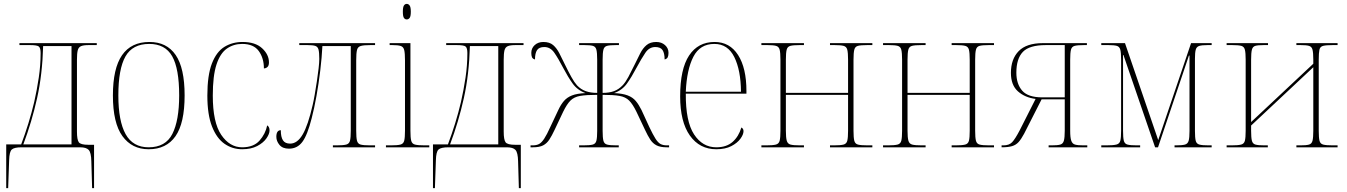

<svg xmlns="http://www.w3.org/2000/svg" viewBox="-20 -758 6931 988"><path d="M12 210V-15H89Q109 -68 126 -123Q143 -178 156 -233Q170 -295 179.5 -358.5Q189 -422 189 -485Q189 -511 180 -518.5Q171 -526 135 -526H80V-536H478V-526H436Q410 -526 397 -520.5Q384 -515 380 -499Q376 -483 376 -451V-81Q376 -39 385.5 -26Q395 -13 434 -13H464V210H454L450 72Q449 27 436.5 13.5Q424 0 392 0H91Q53 0 40.5 11.5Q28 23 27 67L22 210ZM100 -15H348V-521H202Q198 -375 171 -253.5Q144 -132 100 -15Z M745 10Q659 10 610 -57.5Q561 -125 561 -267Q561 -406 608 -474Q655 -542 749 -542Q838 -542 884 -475Q930 -408 930 -267Q930 -124 883 -57Q836 10 745 10ZM745 0Q832 0 867 -69Q902 -138 902 -267Q902 -405 866 -468.5Q830 -532 748 -532Q662 -532 625.5 -467.5Q589 -403 589 -267Q589 -135 626.5 -67.5Q664 0 745 0Z M1226 10Q1176 10 1135.5 -18Q1095 -46 1071 -107Q1047 -168 1047 -266Q1047 -371 1070.5 -431.5Q1094 -492 1135 -517Q1176 -542 1228 -542Q1294 -542 1329 -509.5Q1364 -477 1364 -437Q1364 -420 1356 -413Q1348 -406 1338 -406Q1338 -459 1311.5 -495.5Q1285 -532 1226 -532Q1182 -532 1147.5 -508Q1113 -484 1094 -426Q1075 -368 1075 -266Q1075 -128 1118.5 -64Q1162 0 1226 0Q1285 0 1315.5 -34.5Q1346 -69 1355 -113Q1367 -105 1367 -87Q1367 -69 1351 -46Q1335 -23 1303.5 -6.5Q1272 10 1226 10Z M1467 7Q1434 7 1418 -12.5Q1402 -32 1402 -54Q1402 -88 1425 -88Q1425 -53 1436 -36Q1447 -19 1473 -19Q1510 -19 1537.5 -66Q1565 -113 1589 -218Q1594 -239 1599.5 -271Q1605 -303 1610.5 -339Q1616 -375 1619.5 -406Q1623 -437 1623 -455Q1623 -488 1619 -503Q1615 -518 1602 -522Q1589 -526 1562 -526H1520V-536H1910V-526H1886Q1852 -526 1836.5 -521.5Q1821 -517 1817 -500.5Q1813 -484 1813 -448V-85Q1813 -50 1817 -34Q1821 -18 1836 -14Q1851 -10 1884 -10H1910V0H1693V-10H1712Q1746 -10 1761.5 -14Q1777 -18 1781 -34Q1785 -50 1785 -85V-521H1639Q1636 -462 1628 -395Q1620 -328 1608.5 -264Q1597 -200 1584 -150Q1562 -63 1536 -28Q1510 7 1467 7Z M2073 -658Q2064 -658 2058.5 -666Q2053 -674 2053 -698Q2053 -721 2058.5 -729.5Q2064 -738 2073 -738Q2082 -738 2088 -729.5Q2094 -721 2094 -698Q2094 -674 2088 -666Q2082 -658 2073 -658ZM1966 0V-10H1991Q2025 -10 2040.5 -14Q2056 -18 2060 -34Q2064 -50 2064 -85V-448Q2064 -484 2060 -500.5Q2056 -517 2042 -521.5Q2028 -526 1999 -526H1985V-536H2092V-85Q2092 -50 2096 -34Q2100 -18 2115.5 -14Q2131 -10 2165 -10H2189V0Z M2208 210V-15H2285Q2305 -68 2322 -123Q2339 -178 2352 -233Q2366 -295 2375.5 -358.5Q2385 -422 2385 -485Q2385 -511 2376 -518.5Q2367 -526 2331 -526H2276V-536H2674V-526H2632Q2606 -526 2593 -520.5Q2580 -515 2576 -499Q2572 -483 2572 -451V-81Q2572 -39 2581.5 -26Q2591 -13 2630 -13H2660V210H2650L2646 72Q2645 27 2632.5 13.5Q2620 0 2588 0H2287Q2249 0 2236.5 11.5Q2224 23 2223 67L2218 210ZM2296 -15H2544V-521H2398Q2394 -375 2367 -253.5Q2340 -132 2296 -15Z M2710 0V-10H2721Q2741 -10 2754 -17Q2767 -24 2780.5 -44.5Q2794 -65 2812 -105L2853 -192Q2866 -220 2882 -238.5Q2898 -257 2923.5 -267Q2949 -277 2993 -279Q2951 -294 2926.5 -328.5Q2902 -363 2879 -407Q2853 -457 2832.5 -486.5Q2812 -516 2781 -516Q2754 -516 2743.5 -500Q2733 -484 2733 -452Q2721 -455 2717.5 -463.5Q2714 -472 2714 -486Q2714 -510 2731.5 -526Q2749 -542 2776 -542Q2808 -542 2826.5 -526Q2845 -510 2858.5 -483.5Q2872 -457 2887 -426Q2905 -389 2920 -362Q2935 -335 2949 -319Q2969 -298 2994 -289Q3019 -280 3053 -280V-451Q3053 -486 3049 -502Q3045 -518 3031 -522Q3017 -526 2987 -526H2960V-536H3165V-526H3150Q3118 -526 3103.5 -522Q3089 -518 3085 -502Q3081 -486 3081 -451V-280Q3115 -280 3139.5 -289Q3164 -298 3184 -319Q3199 -335 3213.5 -362Q3228 -389 3246 -426Q3261 -457 3274.5 -483.5Q3288 -510 3307 -526Q3326 -542 3357 -542Q3384 -542 3402 -526Q3420 -510 3420 -486Q3420 -472 3416 -463.5Q3412 -455 3400 -452Q3400 -484 3389.5 -500Q3379 -516 3352 -516Q3321 -516 3301 -486.5Q3281 -457 3254 -407Q3231 -363 3206.5 -328.5Q3182 -294 3140 -279Q3184 -277 3210 -267Q3236 -257 3251.5 -238.5Q3267 -220 3281 -192L3321 -105Q3340 -65 3353 -44.5Q3366 -24 3379 -17Q3392 -10 3412 -10H3423V0H3411Q3378 0 3358.5 -10Q3339 -20 3326 -40Q3313 -60 3299 -90L3255 -183Q3236 -222 3217.5 -240.5Q3199 -259 3168 -264.5Q3137 -270 3081 -270V-85Q3081 -50 3085 -34Q3089 -18 3104 -14Q3119 -10 3151 -10H3164V0H2960V-10H2981Q3015 -10 3030 -14Q3045 -18 3049 -34Q3053 -50 3053 -84V-270Q2997 -270 2965.5 -264.5Q2934 -259 2915.5 -240.5Q2897 -222 2878 -183L2834 -90Q2820 -60 2807 -40Q2794 -20 2775 -10Q2756 0 2722 0Z M3666 10Q3580 10 3530 -60.5Q3480 -131 3480 -262Q3480 -403 3526 -472.5Q3572 -542 3657 -542Q3735 -542 3778 -475Q3821 -408 3821 -290V-276H3509Q3508 -133 3551.5 -66.5Q3595 0 3666 0Q3718 0 3749.5 -27.5Q3781 -55 3795 -102Q3806 -96 3806 -83Q3806 -66 3790 -44Q3774 -22 3743 -6Q3712 10 3666 10ZM3793 -286Q3792 -397 3758.5 -464.5Q3725 -532 3656 -532Q3582 -532 3548 -466Q3514 -400 3509 -286Z M3898 0V-10H3923Q3957 -10 3972.5 -14Q3988 -18 3992 -34Q3996 -50 3996 -85V-451Q3996 -486 3992 -502Q3988 -518 3973.5 -522Q3959 -526 3929 -526H3898V-536H4117V-526H4095Q4062 -526 4047 -522Q4032 -518 4028 -502Q4024 -486 4024 -451V-280H4344V-451Q4344 -486 4340 -502Q4336 -518 4321 -522Q4306 -526 4274 -526H4251V-536H4469V-526H4442Q4409 -526 4394.5 -522Q4380 -518 4376 -502Q4372 -486 4372 -451V-85Q4372 -50 4376 -34Q4380 -18 4395 -14Q4410 -10 4444 -10H4469V0H4251V-10H4271Q4305 -10 4320.5 -14Q4336 -18 4340 -34Q4344 -50 4344 -85V-270H4024V-85Q4024 -50 4028.5 -34Q4033 -18 4048 -14Q4063 -10 4097 -10H4117V0Z M4524 0V-10H4549Q4583 -10 4598.5 -14Q4614 -18 4618 -34Q4622 -50 4622 -85V-451Q4622 -486 4618 -502Q4614 -518 4599.5 -522Q4585 -526 4555 -526H4524V-536H4743V-526H4721Q4688 -526 4673 -522Q4658 -518 4654 -502Q4650 -486 4650 -451V-280H4970V-451Q4970 -486 4966 -502Q4962 -518 4947 -522Q4932 -526 4900 -526H4877V-536H5095V-526H5068Q5035 -526 5020.5 -522Q5006 -518 5002 -502Q4998 -486 4998 -451V-85Q4998 -50 5002 -34Q5006 -18 5021 -14Q5036 -10 5070 -10H5095V0H4877V-10H4897Q4931 -10 4946.5 -14Q4962 -18 4966 -34Q4970 -50 4970 -85V-270H4650V-85Q4650 -50 4654.5 -34Q4659 -18 4674 -14Q4689 -10 4723 -10H4743V0Z M5134 0V-10H5144Q5173 -10 5188.5 -26.5Q5204 -43 5227 -87L5309 -249Q5254 -256 5218 -288Q5182 -320 5182 -383Q5182 -454 5222 -495Q5262 -536 5346 -536H5573V-526H5558Q5525 -526 5510 -522Q5495 -518 5491 -502Q5487 -486 5487 -451V-85Q5487 -50 5492.5 -34Q5498 -18 5512 -14Q5526 -10 5554 -10H5575V0H5376V-10H5392Q5422 -10 5436 -14Q5450 -18 5454.5 -34Q5459 -50 5459 -85V-247H5340L5250 -70Q5235 -42 5221.5 -27Q5208 -12 5188 -6Q5168 0 5134 0ZM5343 -257H5459V-526H5362Q5277 -526 5243.5 -491Q5210 -456 5210 -384Q5210 -326 5240 -291.5Q5270 -257 5343 -257Z M5647 0V-10H5673Q5708 -10 5724.5 -14Q5741 -18 5745 -34Q5749 -50 5749 -85V-451Q5749 -486 5745 -502Q5741 -518 5727 -522Q5713 -526 5684 -526H5647V-536H5769L5940 -37L6109 -536H6215V-526H6194Q6164 -526 6150.5 -521.5Q6137 -517 6133 -502Q6129 -487 6129 -456V-84Q6129 -49 6133 -33.5Q6137 -18 6152 -14Q6167 -10 6199 -10H6215V0H6024V-10H6031Q6063 -10 6077.5 -14Q6092 -18 6096.5 -33.5Q6101 -49 6101 -84V-472H6098L5939 0H5924L5761 -475H5759V-85Q5759 -50 5763 -34Q5767 -18 5782 -14Q5797 -10 5830 -10H5847V0Z M6292 0V-10H6317Q6351 -10 6366.5 -14Q6382 -18 6386 -34Q6390 -50 6390 -85V-451Q6390 -486 6386 -502Q6382 -518 6367.5 -522Q6353 -526 6321 -526H6292V-536H6505V-526H6483Q6453 -526 6439.5 -522Q6426 -518 6422 -502Q6418 -486 6418 -451V-130L6738 -430V-451Q6738 -486 6734 -502Q6730 -518 6716 -522Q6702 -526 6673 -526H6651V-536H6863V-526H6838Q6804 -526 6788.5 -522Q6773 -518 6769.5 -502Q6766 -486 6766 -451V-84Q6766 -49 6770 -33.5Q6774 -18 6789 -14Q6804 -10 6838 -10H6863V0H6651V-10H6672Q6702 -10 6716 -14Q6730 -18 6734 -34Q6738 -50 6738 -85V-412L6418 -112V-85Q6418 -50 6422 -34Q6426 -18 6440.5 -14Q6455 -10 6486 -10H6504V0Z"/></svg>

Font: Noto Serif Display SemiCondensed Thin
Style: Regular
Weight: 100
Width: 4
Designer: Monotype Design Team
Foundry: Monotype Imaging Inc.
Version: Version 2.009